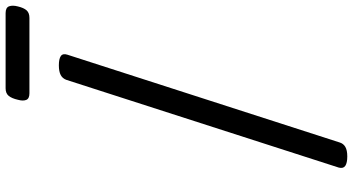

<svg xmlns="http://www.w3.org/2000/svg" viewBox="-307 -938 1259 685"><g transform="rotate(-90 322.5 -595.5)"><path d="M107 14Q84 14 73.5 7Q63 0 67 -16L380 -988Q385 -1002 397.5 -1008.5Q410 -1015 432 -1015Q455 -1015 465 -1008Q475 -1001 470 -985L157 -14Q153 0 141 7Q129 14 107 14ZM332 -1120Q313 -1120 308.5 -1131.5Q304 -1143 309 -1161Q314 -1183 323 -1194Q332 -1205 350 -1205H618Q638 -1205 642.5 -1192.5Q647 -1180 642 -1161Q637 -1140 628 -1130Q619 -1120 601 -1120Z"/></g></svg>

Font: Playwrite NZ
Style: Regular
Weight: 400
Designer: Veronika Burian, José Scaglione
Foundry: TypeTogether
Version: Version 1.002